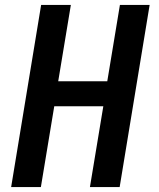

<svg xmlns="http://www.w3.org/2000/svg" viewBox="-20 -755 640 775"><path d="M25 0 146 -735H266L215 -427H413L464 -735H584L463 0H343L397 -326H199L145 0Z"/></svg>

Font: Iosevka Aile Oblique
Style: Bold
Weight: 700
Italic angle: -9°
Designer: Belleve Invis
Foundry: Belleve Invis
Version: Version 31.1.0; ttfautohint (v1.8.4)